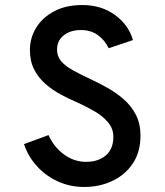

<svg xmlns="http://www.w3.org/2000/svg" viewBox="-20 -732 656 764"><path d="M315 12Q259 12 211 -9.8Q163 -31.5 127.8 -69.8Q92.5 -108 75.5 -158.5L173 -194.5Q194.5 -147 234.5 -117.5Q274.5 -88 322.5 -88Q371 -88 401 -113.5Q431 -139 431 -187.5Q431 -219.5 411 -244Q391 -268.5 358.5 -287.8Q326 -307 288.5 -324Q255 -338 221.8 -356Q188.5 -374 160.8 -398.2Q133 -422.5 116 -455.5Q99 -488.5 99 -532.5Q99 -581.5 124.2 -622.2Q149.5 -663 196.2 -687.5Q243 -712 307 -712Q383.5 -712 437.8 -672.2Q492 -632.5 509 -572.5L412.5 -540Q398.5 -570.5 370.5 -591.5Q342.5 -612.5 301.5 -612.5Q260.5 -612.5 233.8 -591.5Q207 -570.5 207 -534.5Q207 -508 223.2 -488.8Q239.5 -469.5 269 -453Q298.5 -436.5 339.5 -417.5Q372.5 -402 407.5 -382.5Q442.5 -363 472.5 -336.8Q502.5 -310.5 520.8 -275Q539 -239.5 539 -192.5Q539 -127 508.5 -81.5Q478 -36 427 -12Q376 12 315 12Z"/></svg>

Font: Overpass Mono Light SemiBold
Style: Regular
Weight: 600
Monospace: yes
Version: Version 4.000